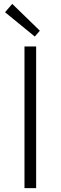

<svg xmlns="http://www.w3.org/2000/svg" viewBox="-20 -968 312 988"><path d="M106 -729H166V0H106ZM6 -905 43 -948 185 -810 159 -780Z"/></svg>

Font: Merged Yaku Han JP Light
Style: Regular
Weight: 300
Designer: Ryoko NISHIZUKA 西塚涼子 (kana, bopomofo & ideographs); Paul D. Hunt (Latin, Greek & Cyrillic); Sandoll Communications 산돌커뮤니
Foundry: Adobe
Version: Version 2.004